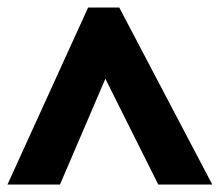

<svg xmlns="http://www.w3.org/2000/svg" viewBox="-28 -737 586 512"><path d="M-8 -245 207 -717H290L538 -245H394L253 -527L132 -245Z"/></svg>

Font: Noto Sans Cham Black
Style: Regular
Weight: 900
Version: Version 2.002